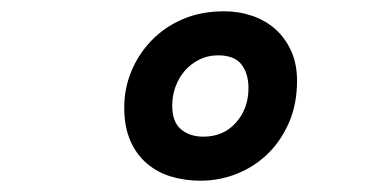

<svg xmlns="http://www.w3.org/2000/svg" viewBox="-20 -726 652 340"><path d="M200 -536Q200 -569 212.5 -599.5Q225 -630 248 -654Q271 -678 303.5 -692Q336 -706 377 -706Q403 -706 426.5 -698Q450 -690 467.5 -674.5Q485 -659 495.5 -636Q506 -613 506 -583Q506 -542 492 -509.5Q478 -477 454.5 -454Q431 -431 400 -418.5Q369 -406 335 -406Q307 -406 282.5 -413.5Q258 -421 239.5 -437Q221 -453 210.5 -477.5Q200 -502 200 -536ZM340 -484Q376 -484 398 -509Q420 -534 420 -570Q420 -596 407.5 -612Q395 -628 366 -628Q348 -628 333 -620.5Q318 -613 307.5 -601Q297 -589 291 -573Q285 -557 285 -539Q285 -510 300.5 -497Q316 -484 340 -484Z"/></svg>

Font: Space Mono
Style: Bold Italic
Weight: 700
Italic angle: -12°
Monospace: yes
Designer: Colophon Foundry / Benjamin Critton
Foundry: Colophon Foundry
Version: Version 1.000;PS 1.000;hotconv 1.0.81;makeotf.lib2.5.63406